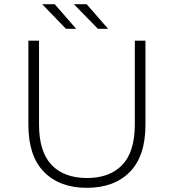

<svg xmlns="http://www.w3.org/2000/svg" viewBox="-20 -895 833 920"><path d="M396 5Q266 5 191 -71Q116 -147 116 -297V-700H167V-299Q167 -168 227 -105Q287 -42 397 -42Q506 -42 566 -105Q626 -168 626 -299V-700H677V-297Q677 -147 602 -71Q527 5 396 5ZM449 -757 334 -875H395L498 -757ZM296 -757 182 -875H242L345 -757Z"/></svg>

Font: Montserrat Z Light
Style: Regular
Weight: 300
Designer: Julieta Ulanovsky
Foundry: Julieta Ulanovsky
Version: Version 8.000